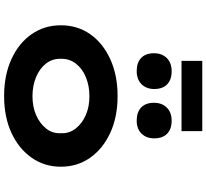

<svg xmlns="http://www.w3.org/2000/svg" viewBox="-55 -939 1004 934"><g transform="rotate(90 447.0 -472.0)"><path d="M447 10Q346 10 268 -25.5Q190 -61 146.5 -123.5Q103 -186 103 -266Q103 -347 146.5 -409Q190 -471 268 -506.5Q346 -542 447 -542Q549 -542 626 -506.5Q703 -471 747 -409Q791 -347 791 -266Q791 -186 747 -123.5Q703 -61 626 -25.5Q549 10 447 10ZM448 -128Q499 -128 539.5 -145.5Q580 -163 605 -194Q630 -225 628 -266Q630 -307 605 -338.5Q580 -370 539.5 -387.5Q499 -405 448 -405Q397 -405 355 -387.5Q313 -370 289 -338.5Q265 -307 266 -266Q265 -225 289 -194Q313 -163 355 -145.5Q397 -128 448 -128ZM567 -635Q525 -635 502.5 -657Q480 -679 480 -719Q480 -758 503.5 -781.5Q527 -805 567 -805Q608 -805 630.5 -783Q653 -761 653 -720Q653 -682 630 -658.5Q607 -635 567 -635ZM326 -635Q284 -635 261.5 -657Q239 -679 239 -719Q239 -758 262.5 -781.5Q286 -805 326 -805Q368 -805 390.5 -783Q413 -761 413 -720Q413 -682 389.5 -658.5Q366 -635 326 -635ZM276 -853V-954H618V-853Z"/></g></svg>

Font: Lexend Peta
Style: Bold
Weight: 700
Designer: Bonnie Shaver-Troup, Thomas Jockin
Foundry: Lexend
Version: Version 1.007